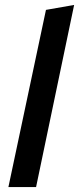

<svg xmlns="http://www.w3.org/2000/svg" viewBox="-20 -757 320 777"><path d="M14 0 166 -717 280 -737 126 0Z"/></svg>

Font: Red Hat Text Medium
Style: Italic
Weight: 500
Italic angle: -12°
Designer: Pentagram, MCKL
Foundry: Pentagram, MCKL
Version: Version 1.023; ttfautohint (v1.8.3)